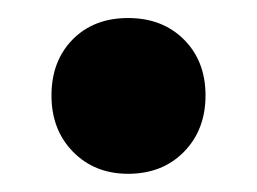

<svg xmlns="http://www.w3.org/2000/svg" viewBox="-20 -185 285 213"><path d="M208 -79.1Q208 -41 184.1 -16.6Q160.2 7.8 122.1 7.8Q85 7.8 61 -16.6Q37.1 -41 37.1 -79.1Q37.1 -117.2 60.5 -141.1Q84 -165 122.1 -165Q160.2 -165 184.1 -141.1Q208 -117.2 208 -79.1Z"/></svg>

Font: Argentum Sans
Style: Bold
Weight: 700
Designer: Julieta Ulanovsky (Modified by Cristiano Sobral)
Foundry: Julieta Ulanovsky
Version: Version 1.000; ttfautohint (v1.5.65-e2d9)